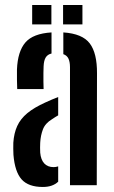

<svg xmlns="http://www.w3.org/2000/svg" viewBox="-20 -737 452 764"><path d="M33.5 -121Q33 -132 32.8 -145Q32.5 -158 33 -169Q35.5 -207 48.5 -235.5Q61.5 -264 88.5 -286.5Q115.5 -309 161 -329.5Q174 -335.5 186.5 -340.8Q199 -346 211.5 -351V-278Q206 -275 200 -271.2Q194 -267.5 187.5 -263Q160 -246.5 150.8 -222.2Q141.5 -198 140 -169Q139.5 -159.5 139.5 -149.5Q139.5 -139.5 140 -129.5Q142.5 -101.5 156 -86.8Q169.5 -72 193.5 -72Q202.5 -72 211.5 -75V-14Q189.5 7 150.5 7Q93 7 66 -23.2Q39 -53.5 33.5 -121ZM48.5 -382.5Q48 -394.5 47.5 -418.8Q47 -443 47.5 -461Q50.5 -532.5 81 -568Q111.5 -603.5 185 -608V-524Q169.5 -520.5 162 -508.5Q154.5 -496.5 153.5 -473Q153 -463.5 152.8 -446.5Q152.5 -429.5 152.8 -412Q153 -394.5 153.5 -382.5ZM258.5 0V-469.5Q258.5 -490.5 252.5 -503.5Q246.5 -516.5 232 -521.5V-608Q308 -603 337.2 -564.2Q366.5 -525.5 366 -445L365 0ZM231 -640V-717H308V-640ZM108 -640V-717H184.5V-640Z"/></svg>

Font: Big Shoulders Stencil Display Thin
Style: Bold
Weight: 700
Version: Version 2.001